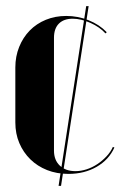

<svg xmlns="http://www.w3.org/2000/svg" viewBox="-20 -557 393 626"><path d="M261 -537H269L179 49H171ZM30 -337Q30 -373 42.5 -404Q55 -435 77 -457.5Q99 -480 129.5 -492.5Q160 -505 196 -505Q234 -505 269 -491Q304 -477 328 -452L324 -448Q305 -469 274.5 -482.5Q244 -496 217 -496Q188 -496 172 -480Q156 -464 156 -434V-66Q156 -35 175 -17Q194 1 226 1Q244 1 262.5 -5Q281 -11 297.5 -22Q314 -33 327.5 -47.5Q341 -62 348 -78L353 -76Q335 -36 295 -13Q255 10 203 10Q165 10 133.5 -2.5Q102 -15 79 -37.5Q56 -60 43 -90.5Q30 -121 30 -158Z"/></svg>

Font: Moniqa Black
Style: Regular
Weight: 900
Designer: Rajesh Rajput
Foundry: Rajesh Rajput
Version: Version 1.000